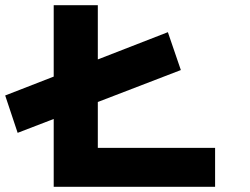

<svg xmlns="http://www.w3.org/2000/svg" viewBox="-28 -720 963 740"><path d="M40 -208 -8 -352 619 -596 669 -450ZM179 0V-700H349V-150H801V0Z"/></svg>

Font: Lexend Zetta
Style: Bold
Weight: 700
Designer: Bonnie Shaver-Troup, Thomas Jockin
Foundry: Lexend
Version: Version 1.007